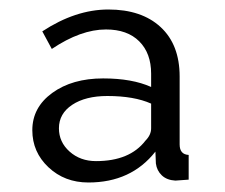

<svg xmlns="http://www.w3.org/2000/svg" viewBox="-20 -730 474 404"><path d="M48 -456Q48 -504 90 -534.5Q132 -565 197 -565Q258 -565 298 -547V-575Q298 -618 273 -643Q248 -668 203 -668Q150 -668 89 -627L69 -664Q139 -710 208 -710Q278 -710 318 -673Q358 -636 358 -569V-426Q358 -405 377 -404V-352Q353 -350 349 -350Q331 -351 320.5 -361Q310 -371 308 -386L307 -411Q256 -346 166 -346Q116 -346 82 -378Q48 -410 48 -456ZM286 -434Q298 -446 298 -460V-512Q262 -528 206 -528Q160 -528 132 -509.5Q104 -491 104 -460Q104 -431 126.5 -411Q149 -391 182 -391Q253 -391 286 -434Z"/></svg>

Font: Raleway-v4020
Style: Regular
Weight: 400
Designer: Matt McInerney, Pablo Impallari, Rodrigo Fuenzalida
Foundry: Matt McInerney, Pablo Impallari, Rodrigo Fuenzalida
Version: Version 4.020;PS 004.020;hotconv 1.0.88;makeotf.lib2.5.64775